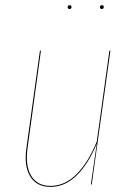

<svg xmlns="http://www.w3.org/2000/svg" viewBox="-20 -713 512 742"><path d="M249.5 -692.9Q256.3 -692.9 256.3 -686Q256.3 -678.2 249 -678.2Q241.7 -678.2 241.7 -685.5Q241.7 -692.9 249.5 -692.9ZM374 -692.9Q380.9 -692.9 380.9 -686Q380.9 -678.2 373.5 -678.2Q366.2 -678.2 366.2 -685.5Q366.2 -692.9 374 -692.9ZM175.3 9.3Q122.1 9.3 97.2 -30.5Q72.3 -70.3 82 -140.1L134.3 -517.1H138.2L86.4 -140.1Q77.1 -71.8 100.8 -33.2Q124.5 5.4 175.3 5.4Q230.5 5.4 275.6 -39.6Q320.8 -84.5 354 -166L402.8 -517.1H406.7L334.5 0H331.1L354 -158.2Q321.3 -78.6 275.9 -34.7Q230.5 9.3 175.3 9.3Z"/></svg>

Font: Fira Sans Compressed Four
Style: Italic
Weight: 100
Width: 3
Italic angle: -8°
Designer: Carrois Corporate & Edenspiekermann AG
Foundry: Carrois Corporate GbR & Edenspiekermann AG
Version: Version 4.203;PS 004.203;hotconv 1.0.88;makeotf.lib2.5.64775